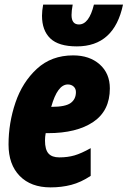

<svg xmlns="http://www.w3.org/2000/svg" viewBox="-20 -802 553 832"><path d="M17 -176Q17 -269 47 -357.5Q77 -446 140 -504Q203 -562 297 -562Q368 -562 412 -523Q456 -484 456 -419Q456 -322 384 -273.5Q312 -225 188 -225H178Q175 -209 175 -193Q175 -154 190 -137Q205 -120 237 -120Q273 -120 302.5 -128.5Q332 -137 373 -160V-40Q331 -12 289 -1Q247 10 199 10Q114 10 65.5 -39.5Q17 -89 17 -176ZM204 -339Q263 -339 286 -355.5Q309 -372 309 -403Q309 -418 299 -427Q289 -436 274 -436Q229 -436 202 -339ZM162 -734Q162 -755 167 -782H295Q290 -755 290 -737Q290 -696 322 -696Q366 -696 387 -782H513Q475 -601 313 -601Q234 -601 198 -635.5Q162 -670 162 -734Z"/></svg>

Font: Noto Sans UI CondBlack
Style: Italic
Weight: 900
Width: 3
Italic angle: -12°
Designer: Monotype Design Team
Foundry: Monotype Imaging Inc.
Version: Version 1.001